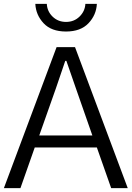

<svg xmlns="http://www.w3.org/2000/svg" viewBox="-24 -976 683 996"><path d="M0 0ZM179.7 -273.4H455.1L369.1 -519.5Q361.3 -542 344.2 -591.3Q327.1 -640.6 320.3 -660.2H314.5Q273.4 -540 266.6 -519.5ZM-3.9 0 269.5 -731.4H365.2L638.7 0H552.7L478.5 -210.9H156.2L82 0ZM159.2 -956.1H218.8Q220.7 -917 249 -889.6Q277.3 -862.3 318.4 -862.3Q360.4 -862.3 388.7 -890.1Q417 -918 418.9 -956.1H478.5Q475.6 -898.4 435.1 -855.5Q394.5 -812.5 318.4 -812.5Q242.2 -812.5 202.1 -855.5Q162.1 -898.4 159.2 -956.1Z"/></svg>

Font: Batunionen A1
Style: Regular
Weight: 400
Designer: HanYang I&C Co.,Ltd.
Foundry: HanYang I&C Co.,Ltd.
Version: Version 2.50; ttfautohint (v1.6)